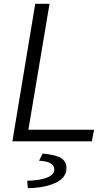

<svg xmlns="http://www.w3.org/2000/svg" viewBox="-20 -742 584 1008"><path d="M165 -722H240L129 -61H474L462 0H45ZM265 149Q265 105 185 102L204 64Q275 71 302 88.5Q329 106 329 141Q329 190 273.5 217Q218 244 126 246L123 207Q193 205 229 189.5Q265 174 265 149Z"/></svg>

Font: Nebula Sans Book
Style: Regular
Weight: 400
Italic angle: -9°
Designer: Paul D. Hunt for Adobe (as Source Sans)
Foundry: Nebula Entertainment & Broadcasting LLC
Version: Version 1.010